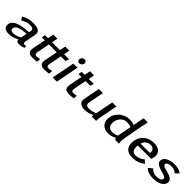

<svg xmlns="http://www.w3.org/2000/svg" viewBox="355 -2058 3481 3481"><g transform="rotate(45 2095.5 -317.0)"><path d="M45 -87C45 -25 96 7 175 7C249 7 307 -13 374 -49C375 -18 392 7 433 7C472 7 527 -1 563 -21L558 -61C547 -59 533 -58 522 -58C495 -58 488 -69 488 -85C488 -112 534 -318 534 -348C534 -431 455 -450 351 -450C267 -450 205 -430 129 -390L166 -327C227 -362 274 -383 344 -383C387 -383 427 -369 427 -332C427 -308 418 -277 418 -277C310 -269 45 -257 45 -87ZM159 -108C159 -212 338 -219 407 -224L385 -109C339 -82 282 -59 229 -59C186 -59 159 -74 159 -108Z M648 -375H725L676 -123C673 -108 672 -95 672 -82C672 -24 704 7 792 7C827 7 866 4 901 -2L906 -75C879 -69 847 -63 820 -63C789 -63 781 -86 781 -109C781 -116 782 -123 783 -130L830 -375H1031L982 -123C979 -108 978 -95 978 -82C978 -24 1010 7 1098 7C1133 7 1172 4 1207 -2L1212 -75C1185 -69 1153 -63 1126 -63C1095 -63 1087 -86 1087 -109C1087 -116 1088 -123 1089 -130L1136 -375H1255L1280 -443H1150L1172 -557H1067L1045 -443H844L866 -557H761L739 -443H662Z M1303 0H1409L1495 -443H1389ZM1410 -569C1410 -541 1429 -521 1459 -521C1493 -521 1532 -551 1532 -593C1532 -621 1512 -643 1483 -643C1448 -643 1410 -613 1410 -569Z M1588 -375H1665C1665 -375 1612 -115 1612 -82C1612 -24 1644 7 1732 7C1767 7 1806 4 1841 -2L1846 -75C1819 -69 1787 -63 1760 -63C1729 -63 1721 -86 1721 -109C1721 -136 1770 -375 1770 -375H1889L1914 -443H1784L1806 -557H1701L1679 -443H1602Z M1979 -103C1979 -32 2028 7 2126 7C2187 7 2249 -13 2306 -38C2305 -28 2304 0 2304 0H2416C2416 -15 2416 -54 2419 -69L2492 -444H2386L2319 -101C2267 -74 2211 -64 2154 -64C2109 -64 2087 -90 2087 -123C2087 -148 2148 -444 2148 -444H2042C2042 -444 1979 -134 1979 -103Z M2536 -171C2536 -73 2596 7 2729 7C2787 7 2834 -6 2886 -35C2890 -23 2896 -11 2904 0H3002C2995 -19 2993 -43 2993 -67C2993 -125 3097 -643 3097 -643H2992L2950 -428C2914 -443 2873 -450 2830 -450C2679 -450 2536 -329 2536 -171ZM2649 -184C2649 -284 2725 -380 2822 -380C2862 -380 2904 -377 2937 -360L2885 -92C2842 -69 2802 -63 2755 -63C2675 -63 2649 -124 2649 -184Z M3151 -169C3151 -69 3206 9 3347 9C3439 9 3522 -16 3593 -77L3532 -130C3479 -84 3429 -61 3357 -61C3284 -61 3262 -121 3262 -177C3262 -192 3264 -206 3266 -219H3608C3612 -230 3628 -262 3628 -316C3628 -406 3565 -460 3439 -460C3281 -460 3151 -349 3151 -169ZM3278 -278C3291 -337 3344 -392 3420 -392C3491 -392 3518 -354 3518 -304C3518 -296 3517 -287 3516 -278Z M3682 -60C3733 -6 3805 9 3891 9C4042 9 4129 -63 4129 -140C4129 -276 3852 -247 3852 -326C3852 -358 3894 -384 3961 -384C4018 -384 4061 -370 4095 -336L4160 -398C4112 -439 4046 -450 3973 -450C3858 -450 3746 -398 3746 -312C3746 -181 4023 -201 4023 -124C4023 -89 3980 -59 3906 -59C3836 -59 3793 -79 3757 -123Z"/></g></svg>

Font: KpSans
Style: BoldItalic
Weight: 700
Italic angle: -11°
Version: Version 0.66